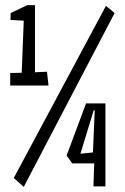

<svg xmlns="http://www.w3.org/2000/svg" viewBox="-20 -730 489 752"><path d="M20 -444 65 -445 73 -649 21 -652 22 -679 87 -710H117V-447L164 -449L170 -395H20ZM73 2 34 -33 395 -707 429 -679ZM346 0 349 -90H263L241 -121L317 -325H393V0ZM344 -133 351 -298H347L295 -128Z"/></svg>

Font: Bahiana
Style: Regular
Weight: 400
Designer: Pablo Cosgaya & Dani Raskovsky
Foundry: Pablo Cosgaya & Dani Raskovsky
Version: Version 1.005